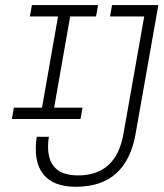

<svg xmlns="http://www.w3.org/2000/svg" viewBox="-20 -713 633 743"><path d="M273.9 9.8Q185.5 9.8 147 -39.3Q108.4 -88.4 122.1 -183.6H168.9Q147.5 -34.2 281.7 -34.2Q428.7 -34.2 457.5 -193.4L538.1 -649.4H405.8L413.6 -693.4H592.8L504.4 -193.4Q467.8 9.8 273.9 9.8ZM25.9 -252.4 33.7 -296.4H142.6L204.6 -649.4H95.7L103.5 -693.4H359.4L351.6 -649.4H251.5L189.5 -296.4H299.3L291.5 -252.4Z"/></svg>

Font: Cascadia Code ExtraLight
Style: Italic
Weight: 200
Italic angle: -10°
Monospace: yes
Designer: Aaron Bell
Foundry: Saja Typeworks
Version: Version 2404.023; ttfautohint (v1.8.4)